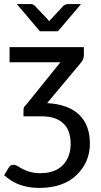

<svg xmlns="http://www.w3.org/2000/svg" viewBox="-30 -737 490 936"><path d="M84.5 -200.7Q84.5 -216.8 97.7 -226.6L264.6 -433.6H16.6V-507.3H378.9V-467.3Q378.9 -445.8 359.9 -425.8L199.7 -234.4Q302.7 -228.5 355.5 -178.2Q408.2 -127.4 408.2 -37.1Q408.2 53.2 343.8 115.7Q279.3 178.2 164.1 179.2Q79.6 179.2 22.9 142.1Q5.4 130.4 -9.8 117.2L12.2 80.6Q20.5 66.4 33.2 66.4Q45.9 66.4 56.6 73.2Q108.9 107.4 165 107.4Q271 107.4 304.2 23.9Q314.5 -2.9 314.5 -35.2Q314 -101.1 281.2 -132.8Q245.1 -169.9 173.3 -169.9H84.5ZM118.2 -717.3Q131.3 -717.3 138.7 -710L201.2 -644L209.5 -633.8L280.3 -710Q292 -717.3 301.3 -717.3H365.2L252.4 -584.5H164.6L51.8 -717.3Z"/></svg>

Font: Lato-Medium
Style: Regular
Weight: 500
Designer: Lukasz Dziedzic
Foundry: tyPoland Lukasz Dziedzic
Version: Version 2.006; 2014-01-15